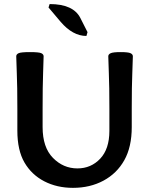

<svg xmlns="http://www.w3.org/2000/svg" viewBox="-20 -908 726 935"><path d="M621.6 -378.9V-289.1Q621.6 -192.4 585.4 -127.9Q549.3 -63.5 483.9 -28.3Q418.5 6.8 335.4 6.8Q257.3 6.8 195.6 -25.1Q133.8 -57.1 99.1 -116.7Q64.5 -176.3 64.5 -272V-378.9Q64.5 -490.2 61.8 -551.8Q59.1 -613.3 59.1 -633.8Q59.1 -643.6 70.6 -648.9Q82 -654.3 126 -654.3Q169.9 -654.3 181.2 -648.9Q192.4 -643.6 192.4 -633.8Q192.4 -613.3 189.9 -551.8Q187.5 -490.2 187.5 -378.9V-289.1Q187.5 -190.4 237.8 -139.2Q288.1 -87.9 356.9 -87.9Q423.3 -87.9 468 -135.3Q512.7 -182.6 512.7 -271V-378.9Q512.7 -490.2 510 -551.8Q507.3 -613.3 507.3 -633.8Q507.3 -643.6 519 -648.9Q530.8 -654.3 567.4 -654.3Q604.5 -654.3 615.7 -648.9Q627 -643.6 627 -633.8Q627 -613.3 624.3 -551.8Q621.6 -490.2 621.6 -378.9ZM400.9 -732.9Q334 -732.9 274.9 -802.2L216.3 -871.6L221.7 -888.2Q337.4 -888.2 371.6 -819.8L406.2 -751.5Z"/></svg>

Font: Bainsley
Style: Bold
Weight: 700
Designer: Paul James MIller
Foundry: High-Logic / Made with FontCreator
Version: Version 1.411;March 28, 2021;FontCreator 13.0.0.2683 64-bit